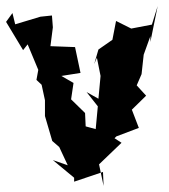

<svg xmlns="http://www.w3.org/2000/svg" viewBox="-30 -588 555 632"><path d="M252 -172 250 -216 204 -261 212 -315 172 -338 235 -348 217 -433 136 -436 144 -498 141 -537 103 -533 20 -508 11 -545 -10 -516 46 -423 61 -442 96 -358 90 -325 107 -309 118 -258V-206L142 -124L165 -104L193 -44L144 -61L214 -3V10L309 -22L311 24L296 -47L370 -118L347 -133L353 -139L427 -167L404 -227L451 -273L420 -307L436 -344L443 -408L465 -469V-450L489 -568L470 -507L402 -494L352 -519L340 -457L294 -425L280 -377L289 -398L301 -338L294 -263L255 -285L292 -238L285 -163Z"/></svg>

Font: Asimov Aggro
Style: Medium
Weight: 500
Designer: Google
Version: Version 2.000980; 2014